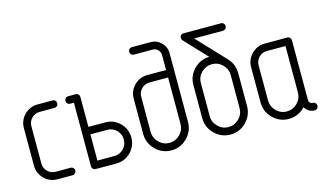

<svg xmlns="http://www.w3.org/2000/svg" viewBox="-78 -876 1909 1127"><g transform="rotate(-15 876.5 -313.0)"><path d="M41 -113.8V-340.8Q41 -388.2 74.2 -421.4Q107.4 -454.6 154.8 -454.6H245.6Q255.4 -454.6 261.7 -448Q268.1 -441.4 268.1 -431.9Q268.1 -422.4 261.5 -415.8Q254.9 -409.2 245.6 -409.2H154.8Q126.5 -409.2 106.4 -389.2Q86.4 -369.1 86.4 -340.8V-113.8Q86.4 -85.4 106.4 -65.4Q126.5 -45.4 154.8 -45.4H245.6Q255.4 -45.4 261.7 -38.8Q268.1 -32.2 268.1 -22.7Q268.1 -13.2 261.5 -6.6Q254.9 0 245.6 0H154.8Q107.4 0 74.2 -33.2Q41 -66.4 41 -113.8Z M340.3 -454.6H386.2Q396 -454.6 402.3 -448Q408.7 -441.4 408.7 -431.6V-250H511.2Q563 -250 599.6 -213.4Q636.2 -176.8 636.2 -125Q636.2 -73.2 599.6 -36.6Q563 0 511.2 0H386.2Q376.5 0 369.9 -6.6Q363.3 -13.2 363.3 -22.9V-409.2H340.3Q330.6 -409.2 324.2 -415.8Q317.9 -422.4 317.9 -431.9Q317.9 -441.4 324.2 -448Q330.6 -454.6 340.3 -454.6ZM408.7 -45.4H511.2Q544.4 -45.4 567.4 -68.6Q590.3 -91.8 590.3 -125Q590.3 -158.2 567.4 -181.4Q544.4 -204.6 511.2 -204.6H408.7Z M708.5 -127.4V-340.8Q708.5 -388.2 741.7 -421.4Q774.9 -454.6 822.3 -454.6H935.5V-545.4Q935.5 -564 922.1 -577.4Q908.7 -590.8 890.1 -590.8H776.4Q766.6 -590.8 760.3 -597.4Q753.9 -604 753.9 -613.5Q753.9 -623 760.3 -629.6Q766.6 -636.2 776.4 -636.2H890.1Q927.2 -636.2 954.1 -609.4Q981 -582.5 981 -545.4V-127.4Q981 -71.3 940.9 -31Q900.9 9.3 844.7 9.3Q788.6 9.3 748.5 -30.8Q708.5 -70.8 708.5 -127.4ZM753.9 -127.4Q753.9 -90.3 780.8 -63.2Q807.6 -36.1 844.7 -36.1Q881.8 -36.1 908.7 -63Q935.5 -89.8 935.5 -127.4V-409.2H822.3Q793.9 -409.2 773.9 -389.2Q753.9 -369.1 753.9 -340.8Z M1067.4 -127.4V-327.1Q1067.4 -382.8 1106 -422.6Q1144.5 -462.4 1200.2 -463.9L1073.7 -598.1Q1067.4 -605.5 1067.4 -613.8Q1067.4 -623.5 1073.7 -629.9Q1080.1 -636.2 1089.8 -636.2H1317.4Q1327.1 -636.2 1333.5 -629.6Q1339.8 -623 1339.8 -613.5Q1339.8 -604 1333.3 -597.4Q1326.7 -590.8 1317.4 -590.8H1142.6L1302.7 -420.9Q1339.8 -381.3 1339.8 -327.1V-127.4Q1339.8 -71.3 1299.8 -31Q1259.8 9.3 1203.6 9.3Q1147.5 9.3 1107.4 -30.8Q1067.4 -70.8 1067.4 -127.4ZM1112.8 -127.4Q1112.8 -90.3 1139.6 -63.2Q1166.5 -36.1 1203.6 -36.1Q1240.7 -36.1 1267.6 -63Q1294.4 -89.8 1294.4 -127.4V-327.1Q1294.4 -364.3 1267.6 -391.1Q1240.7 -418 1203.6 -418Q1166.5 -418 1139.6 -391.4Q1112.8 -364.7 1112.8 -327.1Z M1421.9 -127.4V-340.8Q1421.9 -388.2 1455.1 -421.4Q1488.3 -454.6 1535.6 -454.6H1671.9Q1681.6 -454.6 1688 -448Q1694.3 -441.4 1694.3 -431.6V-68.4Q1694.3 -58.6 1700.9 -52Q1707.5 -45.4 1717 -45.4Q1726.6 -45.4 1733.2 -38.8Q1739.7 -32.2 1739.7 -22.7Q1739.7 -13.2 1733.2 -6.6Q1726.6 0 1717.3 0Q1698.7 0 1682.9 -9.3Q1667 -18.6 1658.2 -34.7Q1617.7 8.8 1558.1 9.3Q1502 9.3 1461.9 -30.8Q1421.9 -70.8 1421.9 -127.4ZM1467.3 -127.4Q1467.3 -90.3 1494.1 -63.2Q1521 -36.1 1558.1 -36.1Q1595.2 -36.1 1622.1 -63Q1648.9 -89.8 1648.9 -127.4V-409.2H1535.6Q1507.3 -409.2 1487.3 -389.2Q1467.3 -369.1 1467.3 -340.8Z"/></g></svg>

Font: OpenGost Type A TT
Style: Regular
Weight: 400
Version: Version 0.3